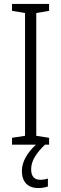

<svg xmlns="http://www.w3.org/2000/svg" viewBox="-20 -734 311 974"><path d="M223 212V172C214 175 200 178 184 178C154 178 138 160 138 125C138 81 164 43 208 0H229V-35L164 -45V-668L229 -679V-714H41V-679L107 -668V-45L41 -35V0H162C119 40 91 86 91 133C91 189 121 220 175 220C195 220 211 216 223 212Z"/></svg>

Font: Noto Sans Display SemiCondensed Light
Style: Regular
Weight: 300
Width: 4
Designer: Monotype Design Team
Foundry: Monotype Imaging Inc.
Version: Version 1.900